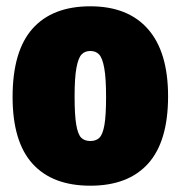

<svg xmlns="http://www.w3.org/2000/svg" viewBox="-20 -579 574 610"><path d="M20 -271Q20 -416.5 83.2 -487.8Q146.5 -559 267 -559Q386.5 -559 450.2 -486.5Q514 -414 514 -273Q514 -130 450.8 -59.5Q387.5 11 267 11Q146.5 11 83.2 -59Q20 -129 20 -271ZM317 -271Q317 -331 311.2 -362.8Q305.5 -394.5 295 -405.8Q284.5 -417 267 -417Q249.5 -417 239 -405.8Q228.5 -394.5 222.8 -363.2Q217 -332 217 -273Q217 -213.5 222.2 -182.8Q227.5 -152 238 -141.5Q248.5 -131 267 -131Q285.5 -131 296 -141.5Q306.5 -152 311.8 -182.2Q317 -212.5 317 -271Z"/></svg>

Font: Encode Sans Condensed Black
Style: Regular
Weight: 900
Width: 3
Designer: Multiple Designers
Foundry: Impallari Type
Version: Version 2.000